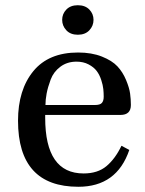

<svg xmlns="http://www.w3.org/2000/svg" viewBox="-20 -703 554 735"><path d="M154 -301H343Q363 -301 370 -309Q377 -317 377 -333Q377 -347 375.5 -362Q374 -377 367.5 -397Q361 -417 350 -431.5Q339 -446 319 -456.5Q299 -467 273 -467Q237 -467 211 -447.5Q185 -428 174 -398.5Q163 -369 158.5 -345Q154 -321 154 -301ZM49 -241Q49 -359 107.5 -430.5Q166 -502 279 -502Q331 -502 370 -486.5Q409 -471 429.5 -449Q450 -427 462.5 -397Q475 -367 478 -345Q481 -323 481 -301Q481 -263 441 -263H153V-252Q153 -39 300 -39Q354 -39 387.5 -67Q421 -95 445 -145L475 -129Q427 12 280 12Q49 12 49 -241ZM234 -587Q218 -604 218 -627Q218 -650 234 -666.5Q250 -683 278 -683Q306 -683 322 -666.5Q338 -650 338 -627Q338 -604 322 -587Q306 -570 278 -570Q250 -570 234 -587Z"/></svg>

Font: Heuristica
Style: Regular
Weight: 400
Version: Version 1.0.1 ; ttfautohint (v1.4.1)